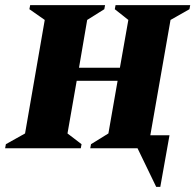

<svg xmlns="http://www.w3.org/2000/svg" viewBox="-50 -580 764 751"><path d="M-30 0 -27 -16 48 -58 125 -502 65 -544 68 -560H361L358 -544L291 -502L259 -315H419L452 -502L399 -544L402 -560H694L691 -544L617 -502L538 -51H613L577 151H561L488 0H303L306 -16L374 -58L410 -264H250L214 -58L269 -16L266 0Z"/></svg>

Font: Spectral SC ExtraBold
Style: Italic
Weight: 800
Italic angle: -10°
Designer: Jean-Baptiste Levee
Foundry: Production Type
Version: Version 2.001